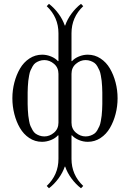

<svg xmlns="http://www.w3.org/2000/svg" viewBox="-20 -735 682 1007"><path d="M201.2 -448.2Q225.1 -448.2 248 -438.7Q271 -429.2 284.2 -414.1L286.6 -415V-560.5Q286.6 -644.5 225.1 -702.6L236.8 -714.8Q264.2 -693.8 286.4 -663.8Q308.6 -633.8 319.8 -601.1H321.8Q333 -633.8 355.2 -663.8Q377.4 -693.8 404.8 -714.8L416.5 -702.6Q355 -644.5 355 -560.5V-415L357.4 -414.1Q370.6 -429.2 393.6 -438.7Q416.5 -448.2 440.4 -448.2Q477.1 -448.2 507.3 -428.2Q537.6 -408.2 556.6 -375.5Q575.7 -342.8 586.2 -302.5Q596.7 -262.2 596.7 -219.7Q596.7 -177.2 586.2 -137Q575.7 -96.7 556.6 -64Q537.6 -31.2 507.3 -11.2Q477.1 8.8 440.4 8.8Q416.5 8.8 393.6 -0.7Q370.6 -10.3 357.4 -25.4L355 -24.4V98.1Q355 182.1 416.5 240.2L404.8 252.4Q377.4 231.4 355.2 201.4Q333 171.4 321.8 138.7H319.8Q308.6 171.4 286.4 201.4Q264.2 231.4 236.8 252.4L225.1 240.2Q286.6 182.1 286.6 98.1V-24.4L284.2 -25.4Q271 -10.3 247.6 -0.7Q224.1 8.8 200.2 8.8Q163.6 8.8 133.5 -11.2Q103.5 -31.2 84.5 -64Q65.4 -96.7 55.2 -137Q44.9 -177.2 44.9 -219.7Q44.9 -262.2 55.4 -302.5Q65.9 -342.8 85 -375.5Q104 -408.2 134.3 -428.2Q164.6 -448.2 201.2 -448.2ZM125 -189.5Q125 -178.7 126 -159.2Q127 -139.6 128.4 -128.4Q129.9 -117.2 132.8 -100.3Q135.7 -83.5 140.1 -73.7Q144.5 -64 151.1 -52.2Q157.7 -40.5 166.3 -34.4Q174.8 -28.3 186.8 -23.9Q198.7 -19.5 212.9 -19.5Q240.2 -19.5 263.4 -39.3Q286.6 -59.1 286.6 -91.8V-347.7Q286.6 -380.4 263.4 -400.1Q240.2 -419.9 212.9 -419.9Q198.7 -419.9 186.8 -415.5Q174.8 -411.1 166.3 -405Q157.7 -398.9 151.1 -387.2Q144.5 -375.5 140.1 -365.7Q135.7 -356 132.8 -339.1Q129.9 -322.3 128.4 -311Q127 -299.8 126 -280.3Q125 -260.7 125 -250ZM355 -91.8Q355 -59.1 378.2 -39.3Q401.4 -19.5 428.7 -19.5Q442.9 -19.5 454.8 -23.9Q466.8 -28.3 475.3 -34.4Q483.9 -40.5 490.5 -52.2Q497.1 -64 501.5 -73.7Q505.9 -83.5 508.8 -100.3Q511.7 -117.2 513.2 -128.4Q514.6 -139.6 515.6 -159.2Q516.6 -178.7 516.6 -189.5V-250Q516.6 -260.7 515.6 -280.3Q514.6 -299.8 513.2 -311Q511.7 -322.3 508.8 -339.1Q505.9 -356 501.5 -365.7Q497.1 -375.5 490.5 -387.2Q483.9 -398.9 475.3 -405Q466.8 -411.1 454.8 -415.5Q442.9 -419.9 428.7 -419.9Q401.4 -419.9 378.2 -400.1Q355 -380.4 355 -347.7Z"/></svg>

Font: Theano Old Style
Style: Regular
Weight: 400
Designer: Alexey Kryukov
Version: Version 2.00